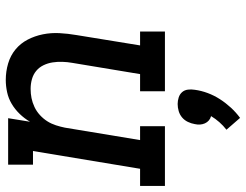

<svg xmlns="http://www.w3.org/2000/svg" viewBox="-120 -466 832 649"><g transform="rotate(-90 295.5 -142.0)"><path d="M-9 0V-84H49L109 -446H63V-530H220L208 -456Q219 -475 234.5 -491Q250 -507 268.5 -518Q287 -529 308 -533.5Q329 -538 349 -538Q378 -538 405 -530Q432 -522 452.5 -505Q473 -488 485.5 -464Q498 -440 503.5 -412.5Q509 -385 507.5 -356.5Q506 -328 501 -299L466 -84H513V0H311V-84H369L407 -313Q410 -330 410.5 -347Q411 -364 408.5 -380Q406 -396 399 -410.5Q392 -425 380 -435Q368 -445 352 -449.5Q336 -454 319 -454Q303 -454 288 -451Q273 -448 258 -441Q243 -434 230.5 -422.5Q218 -411 209.5 -397.5Q201 -384 196 -368.5Q191 -353 188 -338L146 -84H193V0ZM221 254 181 208Q195 197 206.5 184Q218 171 227 156Q219 154 212.5 148.5Q206 143 202.5 135Q199 127 198.5 118.5Q198 110 200 101Q202 89 207.5 77.5Q213 66 222.5 58Q232 50 244 46.5Q256 43 268 43Q279 43 290 46.5Q301 50 308 58Q315 66 316.5 77.5Q318 89 316 101Q313 123 305 144.5Q297 166 284.5 185.5Q272 205 256 222.5Q240 240 221 254Z"/></g></svg>

Font: Iosevka Slab MdExObl
Style: Regular
Weight: 500
Width: 7
Italic angle: -9°
Monospace: yes
Designer: Belleve Invis
Foundry: Belleve Invis
Version: Version 11.1.1; ttfautohint (v1.8.3)